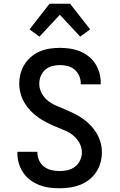

<svg xmlns="http://www.w3.org/2000/svg" viewBox="-20 -999 640 1027"><path d="M299 8Q271 8 244 4.5Q217 1 191 -9Q165 -19 142.5 -35.5Q120 -52 104.5 -75Q89 -98 81 -124.5Q73 -151 73 -179V-187H180V-182Q180 -161 189.5 -140.5Q199 -120 216.5 -107Q234 -94 255.5 -89Q277 -84 299 -84Q321 -84 342.5 -89Q364 -94 381.5 -107.5Q399 -121 408.5 -141.5Q418 -162 418 -184Q418 -211 404.5 -235Q391 -259 370.5 -275.5Q350 -292 325 -302Q300 -312 275.5 -322.5Q251 -333 227.5 -345Q204 -357 182.5 -372.5Q161 -388 142.5 -407.5Q124 -427 110.5 -450Q97 -473 90 -499Q83 -525 83 -551Q83 -579 90 -605.5Q97 -632 111.5 -655Q126 -678 147.5 -696Q169 -714 194 -724.5Q219 -735 246.5 -739Q274 -743 301 -743Q328 -743 355 -739Q382 -735 407 -725Q432 -715 453.5 -698Q475 -681 489.5 -658.5Q504 -636 511.5 -609.5Q519 -583 519 -556V-548H412V-553Q412 -574 403.5 -593.5Q395 -613 379 -626.5Q363 -640 342.5 -645.5Q322 -651 301 -651Q280 -651 259 -645.5Q238 -640 222 -626Q206 -612 198 -592Q190 -572 190 -551Q190 -525 203 -500.5Q216 -476 237 -459.5Q258 -443 282.5 -433Q307 -423 331.5 -412.5Q356 -402 380 -390Q404 -378 425.5 -362.5Q447 -347 465.5 -327.5Q484 -308 497.5 -285Q511 -262 518 -236.5Q525 -211 525 -184Q525 -156 517.5 -129Q510 -102 494.5 -78.5Q479 -55 456.5 -37.5Q434 -20 408 -10Q382 0 354.5 4Q327 8 299 8ZM191 -803 138 -842 245 -979H355L462 -842L409 -803L300 -920Z"/></svg>

Font: Iosevka Aile Semibold
Style: Regular
Weight: 600
Designer: Belleve Invis
Foundry: Belleve Invis
Version: Version 31.1.0; ttfautohint (v1.8.4)